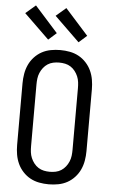

<svg xmlns="http://www.w3.org/2000/svg" viewBox="-64 -1021 627 1070"><g transform="rotate(5 250.0 -485.5)"><path d="M250 8Q223 8 196.5 3Q170 -2 147 -14.5Q124 -27 105.5 -47Q87 -67 76 -91Q65 -115 60.5 -141.5Q56 -168 56 -195V-540Q56 -567 60.5 -593.5Q65 -620 76 -644Q87 -668 105.5 -688Q124 -708 147 -720.5Q170 -733 196.5 -738Q223 -743 250 -743Q277 -743 303.5 -738Q330 -733 353 -720.5Q376 -708 394.5 -688Q413 -668 424 -644Q435 -620 439.5 -593.5Q444 -567 444 -540V-195Q444 -168 439.5 -141.5Q435 -115 424 -91Q413 -67 394.5 -47Q376 -27 353 -14.5Q330 -2 303.5 3Q277 8 250 8ZM250 -62Q267 -62 283.5 -65.5Q300 -69 314 -78Q328 -87 338.5 -100.5Q349 -114 355.5 -129.5Q362 -145 364 -161.5Q366 -178 366 -195V-540Q366 -557 364 -573.5Q362 -590 355.5 -605.5Q349 -621 338.5 -634.5Q328 -648 314 -657Q300 -666 283.5 -669.5Q267 -673 250 -673Q233 -673 216.5 -669.5Q200 -666 186 -657Q172 -648 161.5 -634.5Q151 -621 144.5 -605.5Q138 -590 136 -573.5Q134 -557 134 -540V-195Q134 -178 136 -161.5Q138 -145 144.5 -129.5Q151 -114 161.5 -100.5Q172 -87 186 -78Q200 -69 216.5 -65.5Q233 -62 250 -62ZM347 -795 207 -931 263 -979 392 -835ZM177 -795 37 -931 93 -979 222 -835Z"/></g></svg>

Font: Moesevka
Style: Regular
Weight: 400
Monospace: yes
Designer: Belleve Invis
Foundry: Belleve Invis
Version: Version 32.5.0; ttfautohint (v1.8.4)